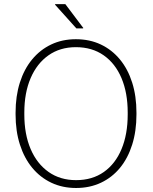

<svg xmlns="http://www.w3.org/2000/svg" viewBox="-20 -914 751 944"><path d="M354 10.3Q287.1 10.3 232.4 -15.6Q177.7 -41.5 138.4 -89.1Q99.1 -136.7 77.9 -203.1Q56.6 -269.5 56.6 -351.1V-359.9Q56.6 -441.4 77.6 -507.8Q98.6 -574.2 137.9 -621.8Q177.2 -669.4 231.7 -695.3Q286.1 -721.2 353 -721.2Q420.9 -721.2 475.6 -695.3Q530.3 -669.4 569.6 -621.8Q608.9 -574.2 629.9 -507.8Q650.9 -441.4 650.9 -359.9V-351.1Q650.9 -269.5 629.9 -202.9Q608.9 -136.2 570.1 -88.9Q531.2 -41.5 476.3 -15.6Q421.4 10.3 354 10.3ZM354 -28.3Q433.6 -28.3 490.5 -68.4Q547.4 -108.4 577.6 -181.2Q607.9 -253.9 607.9 -351.1V-360.8Q607.9 -457.5 577.4 -529.8Q546.9 -602.1 489.7 -642.1Q432.6 -682.1 353 -682.1Q275.4 -682.1 218.5 -642.1Q161.6 -602.1 130.6 -529.8Q99.6 -457.5 99.6 -360.8V-351.1Q99.6 -253.9 130.6 -181.4Q161.6 -108.9 218.8 -68.6Q275.9 -28.3 354 -28.3ZM389.6 -776.4 388.2 -774.4H355.5L250.5 -891.1L251.5 -893.6H301.3Z"/></svg>

Font: Roboto Slab ExtraLight
Style: Regular
Weight: 250
Designer: Google
Version: Version 2.000; ttfautohint (v1.8.1.43-b0c9)